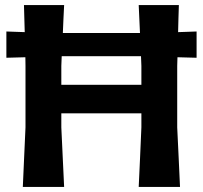

<svg xmlns="http://www.w3.org/2000/svg" viewBox="-20 -733 796 753"><path d="M69.5 0Q72 -57.5 74.5 -112Q77 -166.5 80 -233.5V-474.5Q79.5 -491.5 79.5 -508.5Q61 -508 42.5 -507.5Q24 -507 5 -506.5V-609.5Q23.5 -609 41.5 -608.2Q59.5 -607.5 77 -607Q76 -633 75.5 -659Q75 -685 74 -713H231.5Q230 -684.5 228.8 -657.8Q227.5 -631 226.5 -603.5H529Q527.5 -631 526.5 -657.8Q525.5 -684.5 524 -713H681.5Q680.5 -685 679.8 -659Q679 -633 678.5 -607Q696 -607.5 714.2 -608.2Q732.5 -609 751 -609.5V-506.5Q731.5 -507 712.8 -507.5Q694 -508 676 -508.5L675 -474.5V-233.5Q678 -166.5 680.8 -112.2Q683.5 -58 686 0H524Q527 -57.5 529.2 -112Q531.5 -166.5 534.5 -233.5V-288.5H220.5V-233.5Q223.5 -166.5 226.2 -112.2Q229 -58 231.5 0ZM220.5 -474.5V-400.5H534.5V-474.5Q534 -493.5 533 -512.5H222Q221.5 -494 220.5 -474.5Z"/></svg>

Font: Commissioner Loud SemiBold
Style: Regular
Weight: 600
Designer: Kostas Bartsokas
Foundry: Kostas Bartsokas
Version: Version 1.000; ttfautohint (v1.8.3)